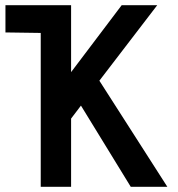

<svg xmlns="http://www.w3.org/2000/svg" viewBox="-20 -720 686 740"><path d="M1 -700V-595L141 -593H198V-700ZM254 -442V-700H137V0H254V-263L292 -313L484 0H625L363 -409L586 -700H449Z"/></svg>

Font: Advent Pro Expanded
Style: Bold
Weight: 700
Width: 7
Designer: VivaRado, Andreas Kalpakidis
Foundry: VivaRado, Andreas Kalpakidis
Version: Version 3.000